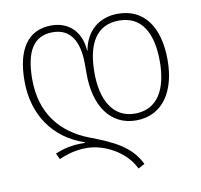

<svg xmlns="http://www.w3.org/2000/svg" viewBox="-85 -631 1019 972"><g transform="rotate(-10 424.0 -145.0)"><path d="M550 250 583 232C536 135 446 96 334 53C189 -2 98 -113 98 -287C98 -430 142 -505 241 -505C332 -505 374 -436 374 -318V-266C374 -107 446 8 581 8C718 8 790 -106 790 -266C790 -435 717 -540 582 -540C479 -540 414 -474 399 -383H397C390 -489 323 -540 240 -540C120 -540 58 -449 58 -286C58 -113 147 18 305 72V75C236 73 189 87 151 103L166 134C208 115 254 102 309 102C392 102 503 153 550 250ZM581 -27C468 -27 414 -126 414 -266C414 -415 466 -505 582 -505C696 -505 750 -415 750 -266C750 -124 698 -27 581 -27Z"/></g></svg>

Font: Noto Sans Georgian ExtraLight
Style: Regular
Weight: 200
Designer: Monotype Design Team, Akaki Razmadze
Foundry: Google LLC
Version: Version 2.005